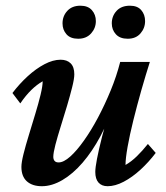

<svg xmlns="http://www.w3.org/2000/svg" viewBox="-20 -642 578 670"><path d="M191.4 -433.6Q213.9 -433.6 226.6 -420.9Q239.3 -408.2 239.3 -382.8Q239.3 -367.2 231.9 -337.9Q224.6 -308.6 213.9 -272.5Q203.1 -236.3 191.9 -200.7Q180.7 -165 173.3 -136.7Q166 -108.4 166 -94.7Q166 -85.9 170.4 -80.6Q174.8 -75.2 184.6 -75.2Q202.1 -75.2 225.1 -95.7Q248 -116.2 272.9 -151.4Q297.9 -186.5 321.8 -231.4Q345.7 -276.4 366.2 -326.2Q386.7 -376 399.4 -425.8H502.9Q488.3 -379.9 473.1 -326.7Q458 -273.4 445.3 -222.2Q432.6 -170.9 425.3 -129.9Q418 -88.9 418 -66.4Q438.5 -78.1 457.5 -96.7Q476.6 -115.2 496.1 -139.6L523.4 -108.4Q499 -76.2 470.2 -49.8Q441.4 -23.4 411.6 -7.8Q381.8 7.8 355.5 7.8Q335 7.8 323.7 -4.9Q312.5 -17.6 312.5 -42Q312.5 -56.6 318.4 -87.4Q324.2 -118.2 336.4 -166Q348.6 -213.9 369.1 -281.2H377.9Q358.4 -218.8 330.1 -166Q301.8 -113.3 268.1 -74.2Q234.4 -35.2 197.8 -13.7Q161.1 7.8 126 7.8Q92.8 7.8 73.7 -9.3Q54.7 -26.4 54.7 -59.6Q54.7 -75.2 62 -104.5Q69.3 -133.8 80.6 -170.4Q91.8 -207 103 -244.1Q114.3 -281.2 121.6 -311.5Q128.9 -341.8 128.9 -358.4Q108.4 -346.7 89.4 -328.1Q70.3 -309.6 50.8 -281.2L23.4 -317.4Q47.9 -349.6 76.7 -376Q105.5 -402.3 135.3 -418Q165 -433.6 191.4 -433.6ZM252.9 -506.8Q225.6 -506.8 211.9 -522.5Q198.2 -538.1 198.2 -560.5Q198.2 -585.9 214.8 -604Q231.4 -622.1 260.7 -622.1Q287.1 -622.1 300.8 -606.4Q314.5 -590.8 314.5 -568.4Q314.5 -543.9 297.9 -525.4Q281.2 -506.8 252.9 -506.8ZM425.8 -506.8Q398.4 -506.8 384.3 -522.5Q370.1 -538.1 370.1 -560.5Q370.1 -585.9 386.7 -604Q403.3 -622.1 433.6 -622.1Q460 -622.1 473.1 -606.4Q486.3 -590.8 486.3 -568.4Q486.3 -543.9 470.2 -525.4Q454.1 -506.8 425.8 -506.8Z"/></svg>

Font: Crimson Pro SemiBold
Style: Italic
Weight: 600
Italic angle: -12°
Designer: Jacques Le Bailly
Foundry: Baron von Fonthausen
Version: Version 1.003